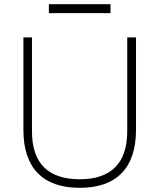

<svg xmlns="http://www.w3.org/2000/svg" viewBox="-20 -891 762 919"><path d="M362 8Q229 8 160.5 -62.5Q92 -133 92 -270V-712H133V-263Q133 -148 190.5 -90.5Q248 -33 362 -33Q474 -33 531.5 -90.5Q589 -148 589 -263V-712H631V-270Q631 -133 562.5 -62.5Q494 8 362 8ZM214 -828V-871H509V-828Z"/></svg>

Font: Muli ExtraLight
Style: Regular
Weight: 250
Designer: Vernon Adams
Foundry: Vernon Adams
Version: Version 2.100; ttfautohint (v1.8.1.43-b0c9)